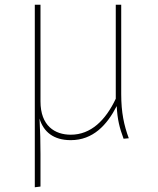

<svg xmlns="http://www.w3.org/2000/svg" viewBox="-20 -581 669 811"><path d="M524 3C504 -51 492 -105 492 -184V-561H469V-164C426 -73 364 -12 279 -12C212 -12 151 -49 151 -153V-561H127V210L151 207V69C151 17 150 -23 147 -80C164 -24 206 11 279 11C373 11 432 -53 473 -133C476 -75 485 -41 502 5Z"/></svg>

Font: Glow Sans SC Normal Thin
Style: Regular
Weight: 100
Designer: Ryoko NISHIZUKA (kana, bopomofo & ideographs); Paul D. Hunt (Latin, Greek & Cyrillic); Sandoll Communications, Soo-young
Version: Version 0.93